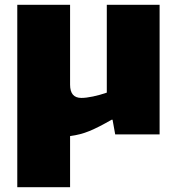

<svg xmlns="http://www.w3.org/2000/svg" viewBox="-20 -560 737 800"><path d="M52 -540H272V-207Q272 -152 319 -152Q339 -152 367.5 -158Q396 -164 425 -174V-540H645V0H460L449 -61H445Q417 -45 394.5 -33.5Q372 -22 352.5 -14Q333 -6 313.5 -1Q294 4 272 7V220H52Z"/></svg>

Font: Encode Sans Normal
Style: Black
Weight: 900
Designer: Pablo Impallari, Andres Torresi
Foundry: Pablo Impallari, Andres Torresi
Version: Version 1.000; ttfautohint (v1.00) -l 8 -r 50 -G 200 -x 14 -